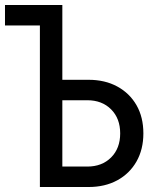

<svg xmlns="http://www.w3.org/2000/svg" viewBox="-25 -750 645 770"><path d="M135 0V-648H-5V-730H225V-430H330Q396 -430 445.5 -403Q495 -376 522.5 -328Q550 -280 550 -215Q550 -151 522.5 -102.5Q495 -54 445.5 -27Q396 0 330 0ZM225 -82H325Q384 -82 420.5 -118.5Q457 -155 457 -215Q457 -275 420.5 -311.5Q384 -348 325 -348H225Z"/></svg>

Font: JetBrainsMonoNL NF
Style: Regular
Weight: 400
Designer: Philipp Nurullin, Konstantin Bulenkov
Foundry: JetBrains
Version: Version 2.304; ttfautohint (v1.8.4.7-5d5b);Nerd Fonts 3.2.1